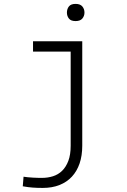

<svg xmlns="http://www.w3.org/2000/svg" viewBox="-20 -737 640 971"><path d="M147 -528.3H396V0Q396 49.8 382.6 89.4Q369.1 128.9 343.5 156.5Q317.9 184.1 280.8 198.7Q243.7 213.4 196.3 213.4Q168.5 213.4 145.3 211.7Q122.1 210 95.2 205.1L99.1 156.7Q107.9 158.2 120.8 159.4Q133.8 160.6 147.2 161.4Q160.6 162.1 172.9 162.4Q185.1 162.6 192.4 162.6Q221.7 162.6 248 154.3Q274.4 146 294.2 126.7Q314 107.4 325.7 76.4Q337.4 45.4 337.4 0V-476.1H147ZM318.4 -673.3Q318.4 -691.4 328.4 -704.3Q338.4 -717.3 362.3 -717.3Q385.7 -717.3 396.5 -704.3Q407.2 -691.4 407.2 -673.3Q407.2 -656.2 396.5 -643.3Q385.7 -630.4 362.3 -630.4Q338.4 -630.4 328.4 -643.3Q318.4 -656.2 318.4 -673.3Z"/></svg>

Font: TypoPRO Roboto Mono
Style: Regular
Weight: 300
Designer: Google
Version: Version 2.000986; 2015; ttfautohint (v1.3)